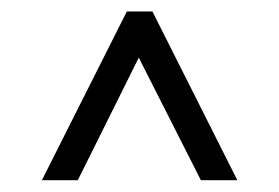

<svg xmlns="http://www.w3.org/2000/svg" viewBox="-20 -758 478 329"><path d="M51.8 -449.2 197.3 -738.3H241.2L386.7 -449.2H324.2L217.8 -659.2L113.3 -449.2Z"/></svg>

Font: Post No Bills Colombo
Style: Medium
Weight: 600
Designer: Kosala Senevirathne, Siva Puranthara, Lasantha Premarathna, Tharique Azeez
Foundry: Mooniak
Version: Version 1.220 ; ttfautohint (v1.5)